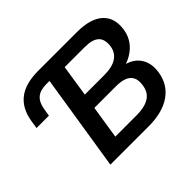

<svg xmlns="http://www.w3.org/2000/svg" viewBox="-154 -929 1153 1153"><g transform="rotate(-45 422.5 -352.5)"><path d="M192 0 289 -614H262Q210 -614 182.5 -590.5Q155 -567 147 -517L139 -469H34L42 -521Q57 -613 116.5 -659Q176 -705 285 -705H613Q728 -705 782 -655.5Q836 -606 822 -515Q812 -452 767 -410Q722 -368 654 -353L656 -368Q730 -357 765 -308.5Q800 -260 789 -187Q775 -97 704.5 -48.5Q634 0 518 0ZM332 -98H515Q580 -98 619 -121.5Q658 -145 666 -196Q673 -238 660.5 -262.5Q648 -287 620 -298Q592 -309 550 -309H365ZM381 -406H546Q614 -406 651 -430.5Q688 -455 695 -500Q703 -556 675.5 -582Q648 -608 584 -608H412Z"/></g></svg>

Font: Mulish ExtraLight
Style: Bold Italic
Weight: 700
Italic angle: -9°
Version: Version 3.603